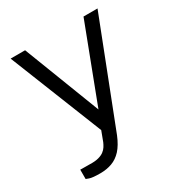

<svg xmlns="http://www.w3.org/2000/svg" viewBox="-163 -630 851 908"><g transform="rotate(-30 263.0 -176.0)"><path d="M123 165Q79.5 165 64 159.2Q48.5 153.5 48.5 153.5V102.5L101.5 103Q129 104 147.8 99Q166.5 94 178 85.2Q189.5 76.5 196.2 65.8Q203 55 207.5 44.5L228 -10L26 -517H105L265.5 -101L424 -517H500.5L280.5 48.5Q262 93.5 238.8 118.8Q215.5 144 186.5 154.5Q157.5 165 123 165Z"/></g></svg>

Font: Public Sans Light
Style: Regular
Weight: 300
Designer: The Public Sans Project Authors: Dan O. Williams and USWDS (Libre Franklin designed by Pablo Impallari and Rodrigo Fuenz
Version: Version 1.007